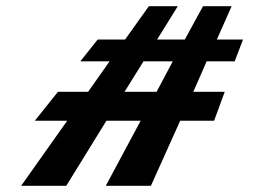

<svg xmlns="http://www.w3.org/2000/svg" viewBox="-20 -597 873 617"><path d="M322 -209H432L320 0H465L559 -209H668L702.2 -302H601.2L644.2 -400H734.2L760.9 -470H676.9L724.3 -577H632.3L573.9 -470H484.9L551.3 -577H458.3L381.9 -470H293.9L238.2 -400H332.2L263.2 -302H166.2L92 -209H196L48 0H193ZM483.2 -302H380.2L441.2 -400H535.2Z"/></svg>

Font: Hussar Milosc
Style: Obl
Weight: 700
Foundry: Cannot Into Space Fonts
Version: Version 1.02